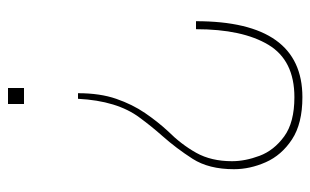

<svg xmlns="http://www.w3.org/2000/svg" viewBox="-168 -402 776 480"><g transform="rotate(-90 220.0 -162.0)"><path d="M240 -490H200V-530H240ZM217 206Q151 206 111.5 180Q72 154 54.5 114.5Q37 75 37 35Q37 -28 63 -68.5Q89 -109 120 -144Q144 -171 166 -201Q208 -257 213 -355H227Q227 -300 213 -259.5Q199 -219 177.5 -187.5Q156 -156 132 -130Q99 -97 78 -59.5Q57 -22 57 30Q57 63 70.5 99Q84 135 119 160.5Q154 186 217 186Q309 186 348 121Q387 56 387 -60H407Q407 206 217 206Z"/></g></svg>

Font: Tanohe Sans Thin
Style: Regular
Weight: 100
Designer: Village Type and Design LLC & Cristiano Sobral
Foundry: Cooper Hewitt Smithsonian Design Museum
Version: Version 1.00;September 29, 2021;FontCreator 13.0.0.2655 64-b